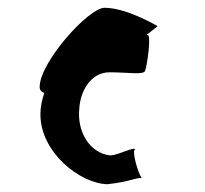

<svg xmlns="http://www.w3.org/2000/svg" viewBox="-20 -713 528 494"><path d="M82 -489C82 -481 87 -476 94 -474C88 -456 84 -438 84 -420C83 -322 185 -241 256 -239C313 -245 332 -257 345 -255C337 -261 316 -331 329 -329C321 -335 288 -315 264 -313C210 -319 178 -375 184 -433C186 -476 212 -527 262 -527C308 -527 348 -520 353 -530C358 -540 370 -623 360 -623H357C373 -636 387 -646 385 -646C385 -646 306 -693 249 -693C208 -693 82 -553 82 -489Z"/></svg>

Font: Ampere
Style: SCSuCnd
Weight: 400
Version: Version 1